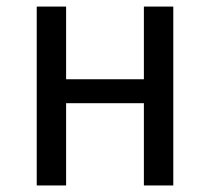

<svg xmlns="http://www.w3.org/2000/svg" viewBox="-20 -567 642 587"><path d="M92.3 -546.9H182.1V-324.7H419.9V-546.9H509.8V0H419.9V-251.5H182.1V0H92.3Z"/></svg>

Font: Hack
Style: Regular
Weight: 400
Monospace: yes
Designer: Christopher Simpkins
Foundry: Christopher Simpkins
Version: Version 2.019; ttfautohint (v1.4.1) -l 4 -r 80 -G 350 -x 0 -